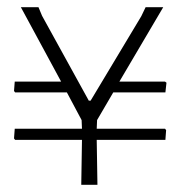

<svg xmlns="http://www.w3.org/2000/svg" viewBox="-20 -514 499 534"><path d="M439 -156 442 -152 440 -125H249L251 0H206L208 -125H22L19 -129L21 -156H208L207 -180L166 -257H22L19 -261L21 -287H150L38 -494H87L97 -470L227 -234H232L373 -469L385 -494H434L312 -287H439L443 -284L440 -257H295L250 -180L249 -156Z"/></svg>

Font: Luna Sans Light
Style: Regular
Weight: 300
Designer: Juan Pablo del Peral
Foundry: Huerta Tipografica
Version: Version 2.001; ttfautohint (v1.5)